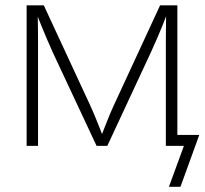

<svg xmlns="http://www.w3.org/2000/svg" viewBox="-20 -556 780 732"><path d="M81.5 0V-535.6H147L323.2 -155.8Q331.1 -139.2 337.6 -123.3Q344.2 -107.4 350.3 -92.3Q356.4 -77.1 362.3 -62.3Q368.2 -47.4 374 -32.2H363.8Q369.6 -46.9 375.5 -61.8Q381.3 -76.7 387.5 -92Q393.6 -107.4 400.1 -123.3Q406.7 -139.2 414.6 -155.8L590.3 -535.6H656.2V0H612.3V-356Q612.3 -376 612.3 -395.3Q612.3 -414.6 612.5 -433.6Q612.8 -452.6 613 -471.7Q613.3 -490.7 613.3 -510.3H619.6Q609.4 -483.4 599.4 -458.5Q589.4 -433.6 578.6 -408.9Q567.9 -384.3 555.2 -356.4L389.2 0H348.1L181.2 -356.4Q168.9 -383.8 158.2 -408.7Q147.5 -433.6 137.5 -458.5Q127.4 -483.4 116.7 -510.3H123.5Q124 -491.7 124.3 -472.7Q124.5 -453.6 124.8 -434.6Q125 -415.5 125 -395.8Q125 -376 125 -356V0ZM624 156.2 681.2 0H629.4V-41.5H739.7L668 156.2Z"/></svg>

Font: Inter 20pt ExtraLight
Style: Regular
Weight: 250
Version: Version 4.001;git-66647c0bb